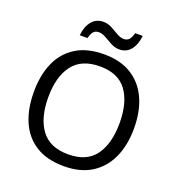

<svg xmlns="http://www.w3.org/2000/svg" viewBox="-160 -1044 1101 1186"><g transform="rotate(20 390.5 -451.5)"><path d="M720 -358Q720 -247 682.5 -164.5Q645 -82 572 -36Q499 10 391 10Q280 10 206.5 -36Q133 -82 97 -165Q61 -248 61 -359Q61 -469 97 -551Q133 -633 206.5 -679Q280 -725 392 -725Q499 -725 572 -679.5Q645 -634 682.5 -551.5Q720 -469 720 -358ZM156 -358Q156 -223 213 -145.5Q270 -68 391 -68Q513 -68 569 -145.5Q625 -223 625 -358Q625 -493 569 -569.5Q513 -646 392 -646Q271 -646 213.5 -569.5Q156 -493 156 -358ZM208 -784Q214 -843 242.5 -877.5Q271 -912 318 -912Q348 -912 374.5 -897.5Q401 -883 425 -869Q449 -855 470 -855Q493 -855 505.5 -869.5Q518 -884 525 -913H575Q569 -855 541 -820Q513 -785 466 -785Q438 -785 411.5 -799Q385 -813 360.5 -827.5Q336 -842 314 -842Q290 -842 278 -827.5Q266 -813 259 -784Z"/></g></svg>

Font: Noto Sans Mayan Numerals
Style: Regular
Weight: 400
Designer: Monotype Design Team
Foundry: Monotype Imaging Inc.
Version: Version 2.001; ttfautohint (v1.8.4.7-5d5b)